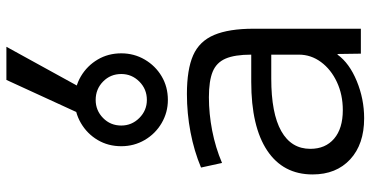

<svg xmlns="http://www.w3.org/2000/svg" viewBox="-292 -828 1130 585"><g transform="rotate(-90 272.5 -535.0)"><path d="M205 10Q126 10 80 -32.5Q34 -75 34 -147Q34 -237 107 -285.5Q180 -334 316 -334H399Q399 -384 387 -412Q375 -440 347 -451.5Q319 -463 269 -463Q219 -463 167.5 -453Q116 -443 69 -423L55 -487Q105 -508 162.5 -519Q220 -530 279 -530Q354 -530 397 -511Q440 -492 459 -447Q478 -402 478 -327V0H402L401 -71H399Q373 -35 318.5 -12.5Q264 10 205 10ZM230 -55Q277 -55 315.5 -73Q354 -91 376.5 -121.5Q399 -152 399 -189V-273H326Q220 -273 166 -242.5Q112 -212 112 -154Q112 -108 143 -81.5Q174 -55 230 -55ZM261 -588Q223 -588 190.5 -607Q158 -626 139 -658.5Q120 -691 120 -730Q120 -770 139 -802Q158 -834 190.5 -853Q223 -872 261 -872Q301 -872 333 -853Q365 -834 384 -802Q403 -770 403 -730Q403 -691 384 -658.5Q365 -626 333 -607Q301 -588 261 -588ZM261 -652Q294 -652 317 -675Q340 -698 340 -730Q340 -763 317 -785.5Q294 -808 261 -808Q229 -808 206 -785.5Q183 -763 183 -730Q183 -698 206 -675Q229 -652 261 -652ZM302 -860H221L322 -1080H423Z"/></g></svg>

Font: M PLUS 1
Style: Regular
Weight: 400
Designer: Coji Morishita
Foundry: UNDERFOREST DESIGN
Version: Version 1.001